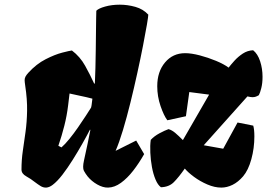

<svg xmlns="http://www.w3.org/2000/svg" viewBox="-20 -808 1165 837"><path d="M181.6 9.8Q168.5 10.3 156.7 2.9Q145 -4.4 130.9 -15.1Q115.2 -27.8 94.5 -39.3Q73.7 -50.8 73.7 -68.8Q73.7 -111.3 79.6 -151.1Q85.4 -190.9 91.3 -233.2Q97.2 -275.4 98.1 -324.7Q99.1 -374 89.8 -435.5Q87.4 -451.7 87.4 -458.5Q87.4 -466.3 90.8 -473.4Q94.2 -480.5 103.5 -490.7Q138.7 -529.3 179 -549.8Q219.2 -570.3 251.5 -578.6Q283.7 -586.9 293.5 -587.9Q329.1 -561 351.3 -521Q373.5 -481 390.6 -443.4L393.6 -444.3Q395 -473.1 396 -512Q397 -550.8 397.5 -591.8Q397.9 -632.8 398.4 -669.2Q398.9 -705.6 399.2 -730.5Q399.4 -755.4 399.9 -761.2Q409.7 -771.5 438.5 -779.5Q467.3 -787.6 502.4 -787.6Q536.1 -787.6 570.1 -778.1Q604 -768.6 626.5 -744.1Q626.5 -736.8 620.4 -700.4Q614.3 -664.1 603.5 -609.1Q592.8 -554.2 578.6 -489.7Q564.5 -425.3 548.6 -360.8Q532.7 -296.4 516.1 -241.2Q499.5 -186 483.9 -150.4L573.7 -195.3L608.4 -136.2Q586.4 -97.2 560.8 -64.2Q535.2 -31.2 507.3 -11Q479.5 9.3 451.2 9.8Q428.7 10.3 403.8 -3.9Q378.9 -18.1 361.8 -39.1Q353 -50.3 345.9 -63.2Q338.9 -76.2 346.2 -108.9Q356 -152.3 361.6 -180.2Q367.2 -208 374 -241.7L372.1 -242.7Q358.4 -215.8 338.6 -180.9Q318.8 -146 296.6 -110.6Q274.4 -75.2 252 -46.1Q229.5 -17.1 209.5 -2Q195.3 8.8 181.6 9.8ZM248 -165.5Q263.7 -179.2 282.7 -202.6Q301.8 -226.1 320.3 -252.9Q338.9 -279.8 354 -303Q369.1 -326.2 377 -338.9Q378.4 -345.7 378.7 -346.2Q378.9 -346.7 379.6 -352.1Q380.4 -357.4 382.8 -377.9Q354.5 -385.3 330.3 -390.1Q306.2 -395 283.2 -400.4L276.9 -348.1Q271.5 -303.7 260.5 -260Q249.5 -216.3 234.4 -172.4ZM944.8 9.8Q915.5 9.8 883.8 -3.9Q852.1 -17.6 825.9 -36.9Q799.8 -56.2 785.6 -73.2Q758.3 -34.2 737.3 -13.4Q716.3 7.3 681.6 8.3Q668 -1.5 658 -25.4Q647.9 -49.3 642.3 -80.1Q636.7 -110.8 635.3 -142.1Q633.8 -173.3 637.2 -198.2Q651.9 -214.4 675.5 -227.1Q699.2 -239.7 714.8 -245.1Q729.5 -240.7 743.7 -228.8Q757.8 -216.8 777.3 -197.3L891.6 -395.5L805.2 -406.7L790.5 -301.3L709.5 -283.7Q694.3 -303.7 679.9 -345.7Q665.5 -387.7 665.5 -432.1Q665.5 -495.6 699.5 -535.9Q733.4 -576.2 787.1 -576.2Q814 -576.2 850.6 -566.7Q887.2 -557.1 921.9 -542.7Q956.5 -528.3 976.6 -513.2Q986.8 -526.4 1002.4 -543.7Q1018.1 -561 1038.6 -574.5Q1059.1 -587.9 1083.5 -588.9Q1103.5 -573.2 1114 -541Q1124.5 -508.8 1124.5 -473.1Q1124.5 -445.3 1119.1 -424.1Q1113.8 -402.8 1108.4 -393.1Q1102.1 -389.2 1095.5 -386.7Q1088.9 -384.3 1080.6 -384.3Q1073.2 -384.3 1058.6 -387.7L868.2 -174.8L953.1 -159.7L1015.6 -273.9L1084 -260.3Q1086.4 -252 1087.6 -240.5Q1088.9 -229 1088.9 -213.4Q1088.9 -162.1 1075.7 -114Q1062.5 -65.9 1039.6 -39.1Q1018.1 -14.2 993.7 -2.2Q969.2 9.8 944.8 9.8Z"/></svg>

Font: Fruktur
Style: Italic
Weight: 400
Italic angle: -8°
Designer: Viktoriya Grabowska, Eben Sorkin
Foundry: Viktoriya Grabowska
Version: Version 1.008; ttfautohint (v1.8.4.7-5d5b)